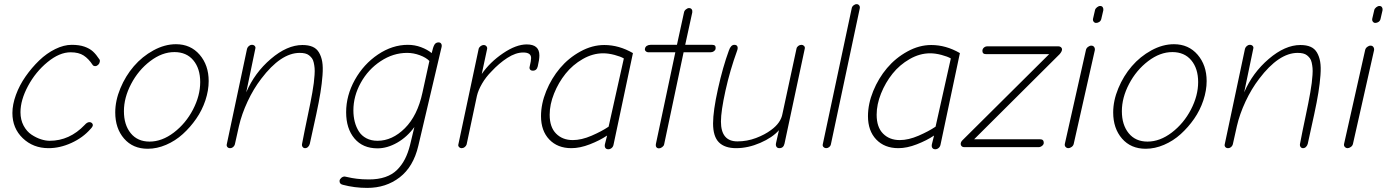

<svg xmlns="http://www.w3.org/2000/svg" viewBox="-20 -711 6713 929"><path d="M214.8 5.9Q140.6 5.9 90.3 -42.2Q40 -90.3 40 -164.1Q40 -205.1 57.1 -252Q74.2 -298.8 103.8 -341.1Q133.3 -383.3 169.4 -418.2Q205.6 -453.1 247.3 -473.6Q289.1 -494.1 327.1 -494.1Q362.8 -494.1 388.2 -485.4Q413.6 -476.6 429.4 -462.2Q445.3 -447.8 460.9 -423.8Q464.4 -420.4 462.9 -412.1Q461.4 -403.3 454.8 -397.2Q448.2 -391.1 440.9 -391.1Q432.1 -391.1 428.2 -397Q408.7 -426.8 384.8 -442.4Q360.8 -458 321.8 -458Q267.6 -458 210 -410.6Q152.3 -363.3 115.7 -295.2Q79.1 -227.1 79.1 -168Q79.1 -131.3 94.2 -103Q109.4 -74.7 132.3 -59.6Q155.3 -44.4 178 -37.1Q200.7 -29.8 220.2 -29.8Q316.9 -29.8 390.1 -106.9Q401.4 -120.1 413.1 -120.1Q419.9 -120.1 424.6 -115.7Q429.2 -111.3 429.2 -106Q429.2 -98.1 418 -86.9Q381.3 -44.9 325.7 -19.5Q270 5.9 214.8 5.9Z M694.8 8.8Q623 8.8 580.3 -40.5Q537.6 -89.8 537.6 -167Q537.6 -224.1 562.5 -283.9Q587.4 -343.8 627.7 -390.6Q668 -437.5 722.4 -467.3Q776.9 -497.1 831.5 -497.1Q902.3 -497.1 946 -446.3Q989.7 -395.5 989.7 -318.8Q989.7 -273.4 973.9 -225.6Q958 -177.7 929.4 -136.5Q900.9 -95.2 864.5 -62.3Q828.1 -29.3 783.7 -10.3Q739.3 8.8 694.8 8.8ZM703.6 -25.9Q763.7 -25.9 821.3 -69.8Q878.9 -113.8 913.8 -180.9Q948.7 -248 948.7 -314Q948.7 -379.4 915.5 -419.2Q882.3 -459 823.7 -459Q764.2 -459 706.8 -415.3Q649.4 -371.6 614.5 -304.9Q579.6 -238.3 579.6 -172.9Q579.6 -106.9 612.5 -66.4Q645.5 -25.9 703.6 -25.9Z M1093.3 5.9Q1085 5.9 1080.3 0.5Q1075.7 -4.9 1077.1 -12.2L1175.3 -475.1Q1177.7 -482.9 1184.3 -488.5Q1190.9 -494.1 1199.2 -494.1Q1208 -494.1 1212.9 -488.3Q1217.8 -482.4 1215.3 -475.1L1171.4 -264.2Q1211.9 -358.9 1290.5 -426Q1369.1 -493.2 1443.4 -493.2Q1472.7 -493.2 1492.4 -484.6Q1512.2 -476.1 1523.4 -457Q1534.7 -438 1539.1 -412.4Q1543.5 -386.7 1540.5 -346.9Q1537.6 -307.1 1530.5 -263.2Q1523.4 -219.2 1510.3 -158.2Q1481.4 -28.8 1479 -15.1Q1476.6 -6.3 1470.5 -0.2Q1464.4 5.9 1456.1 5.9Q1448.7 5.9 1444.3 0Q1439.9 -5.9 1441.4 -14.2Q1445.3 -33.7 1454.1 -78.9Q1462.9 -124 1469.2 -151.9Q1476.6 -186.5 1481.4 -211.2Q1486.3 -235.8 1491.2 -263.2Q1496.1 -290.5 1498.3 -309.3Q1500.5 -328.1 1502 -348.4Q1503.4 -368.7 1502.2 -381.8Q1501 -395 1498 -408.2Q1495.1 -421.4 1489.3 -429.2Q1483.4 -437 1475.3 -443.4Q1467.3 -449.7 1456.1 -452.4Q1444.8 -455.1 1430.2 -455.1Q1338.9 -455.1 1244.1 -330.1Q1206.5 -281.2 1178 -220Q1149.4 -158.7 1136.2 -101.1L1117.2 -16.1Q1115.7 -6.8 1108.9 -0.5Q1102.1 5.9 1093.3 5.9Z M1756.8 198.2Q1695.8 198.2 1638.7 183.1Q1621.6 179.2 1623 163.1Q1624.5 155.3 1631.8 149.2Q1639.2 143.1 1647.9 143.1Q1651.4 143.1 1665.5 146.7Q1679.7 150.4 1706.1 153.8Q1732.4 157.2 1765.6 157.2Q1810.1 157.2 1844.2 145.5Q1878.4 133.8 1901.4 110.8Q1924.3 87.9 1939.2 58.8Q1954.1 29.8 1963.9 -8.8L1984.9 -96.2Q1949.7 -47.9 1901.6 -20.5Q1853.5 6.8 1806.6 6.8Q1735.4 6.8 1695.1 -41Q1654.8 -88.9 1654.8 -168Q1654.8 -249 1697 -324.7Q1739.3 -400.4 1808.8 -447.3Q1878.4 -494.1 1953.6 -494.1Q1986.8 -494.1 2017.3 -482.7Q2047.9 -471.2 2068.8 -454.1Q2075.2 -482.9 2081.8 -494.4Q2088.4 -505.9 2102.1 -505.9Q2110.4 -505.9 2114.5 -499.8Q2118.7 -493.7 2116.7 -483.9L2003.9 -4.9Q1980 96.2 1913.8 147.2Q1847.7 198.2 1756.8 198.2ZM1806.6 -29.8Q1877.9 -29.8 1939 -90.6Q2000 -151.4 2023.9 -262.2L2057.6 -416Q2041.5 -432.6 2011.2 -443.8Q1981 -455.1 1949.7 -455.1Q1882.3 -455.1 1821.8 -415Q1761.2 -375 1725.6 -310.5Q1689.9 -246.1 1689.9 -176.8Q1689.9 -147.5 1696.5 -121.8Q1703.1 -96.2 1716.3 -75.2Q1729.5 -54.2 1752.7 -42Q1775.9 -29.8 1806.6 -29.8Z M2528.8 -496.1Q2589.8 -496.1 2589.8 -442.9Q2589.8 -422.4 2582 -390.1Q2577.1 -369.1 2558.6 -369.1Q2548.3 -369.1 2544.4 -375.2Q2540.5 -381.3 2543 -389.2Q2549.8 -417.5 2549.8 -430.2Q2549.8 -457 2511.7 -457Q2475.1 -457 2434.6 -430.7Q2394 -404.3 2357.9 -365.2Q2330.6 -337.9 2312.3 -306.2Q2293.9 -274.4 2287.6 -247.1L2237.8 -12.2Q2235.4 -4.9 2228.8 0.5Q2222.2 5.9 2213.9 5.9Q2206.1 5.9 2200.9 0.2Q2195.8 -5.4 2197.8 -12.2L2295.9 -474.1Q2297.4 -481.4 2304.9 -487.3Q2312.5 -493.2 2319.8 -493.2Q2328.6 -493.2 2333.5 -487.3Q2338.4 -481.4 2336.9 -474.1L2311 -353Q2350.6 -410.2 2413.8 -453.1Q2477.1 -496.1 2528.8 -496.1Z M2744.6 5.9Q2677.7 5.9 2637.7 -36.1Q2597.7 -78.1 2597.7 -148.9Q2597.7 -208.5 2623 -270.5Q2648.4 -332.5 2689.9 -381.6Q2731.4 -430.7 2788.3 -461.9Q2845.2 -493.2 2903.8 -493.2Q2975.1 -493.2 3042.5 -454.1L2948.7 -11.2Q2946.8 -1 2939.5 5.1Q2932.1 11.2 2923.3 11.2Q2914.1 11.2 2909.4 5.1Q2904.8 -1 2906.7 -12.2L2917.5 -55.2Q2881.8 -31.2 2834 -12.7Q2786.1 5.9 2744.6 5.9ZM2751.5 -33.2Q2793.5 -33.2 2842.5 -54.4Q2891.6 -75.7 2924.8 -98.1L2998.5 -428.2Q2982.9 -437.5 2953.4 -445.3Q2923.8 -453.1 2898.4 -453.1Q2848.1 -453.1 2799.6 -425.3Q2751 -397.5 2716.6 -354.5Q2682.1 -311.5 2660.9 -258.5Q2639.6 -205.6 2639.6 -155.8Q2639.6 -95.7 2670.7 -64.5Q2701.7 -33.2 2751.5 -33.2Z M3168.5 6.8Q3160.2 6.8 3156 1.2Q3151.9 -4.4 3153.3 -13.2L3247.6 -458H3116.7Q3109.4 -458 3104.2 -463.4Q3099.1 -468.8 3100.6 -475.1Q3102.1 -484.4 3109.9 -489.3Q3117.7 -494.1 3127.4 -494.1H3255.4L3289.6 -650.9Q3291 -659.2 3298.8 -665.5Q3306.6 -671.9 3313.5 -671.9Q3322.8 -671.9 3326.9 -665.8Q3331.1 -659.7 3329.6 -650.9L3295.4 -494.1H3426.3Q3445.3 -494.1 3442.4 -475.1Q3441.4 -468.3 3434.3 -463.1Q3427.2 -458 3417.5 -458H3287.6L3193.4 -12.2Q3191.9 -4.9 3183.8 1Q3175.8 6.8 3168.5 6.8Z M3542 5.9Q3486.3 5.9 3458.3 -22.5Q3430.2 -50.8 3430.2 -113.8Q3430.2 -174.3 3453.9 -280.8Q3477.5 -387.2 3506.8 -466.8Q3516.1 -494.1 3533.2 -494.1Q3543.9 -494.1 3547.6 -486.8Q3551.3 -479.5 3546.9 -466.8Q3512.2 -371.6 3490.2 -272.2Q3468.3 -172.9 3468.3 -123Q3468.3 -26.9 3547.9 -26.9Q3594.7 -26.9 3637.9 -43.2Q3681.2 -59.6 3710.9 -82Q3758.3 -116.2 3766.1 -161.1L3834 -476.1Q3835.4 -483.4 3842.5 -488.8Q3849.6 -494.1 3857.9 -494.1Q3865.2 -494.1 3870.4 -488.8Q3875.5 -483.4 3874 -476.1L3775.9 -16.1Q3771 5.9 3751 5.9Q3741.2 5.9 3736.8 -1.2Q3732.4 -8.3 3734.9 -19L3749 -81.1Q3717.8 -45.4 3658.7 -19.8Q3599.6 5.9 3542 5.9Z M3977.1 5.9Q3970.2 5.9 3964.8 0.7Q3959.5 -4.4 3960.9 -12.2L4101.1 -670.9Q4102.5 -679.2 4109.9 -685.1Q4117.2 -690.9 4125 -690.9Q4132.3 -690.9 4137 -685.1Q4141.6 -679.2 4140.1 -670.9L4000 -11.2Q3998.5 -4.4 3991.9 0.7Q3985.4 5.9 3977.1 5.9Z M4326.7 5.9Q4259.8 5.9 4219.7 -36.1Q4179.7 -78.1 4179.7 -148.9Q4179.7 -208.5 4205.1 -270.5Q4230.5 -332.5 4272 -381.6Q4313.5 -430.7 4370.4 -461.9Q4427.2 -493.2 4485.8 -493.2Q4557.1 -493.2 4624.5 -454.1L4530.8 -11.2Q4528.8 -1 4521.5 5.1Q4514.2 11.2 4505.4 11.2Q4496.1 11.2 4491.5 5.1Q4486.8 -1 4488.8 -12.2L4499.5 -55.2Q4463.9 -31.2 4416 -12.7Q4368.2 5.9 4326.7 5.9ZM4333.5 -33.2Q4375.5 -33.2 4424.6 -54.4Q4473.6 -75.7 4506.8 -98.1L4580.6 -428.2Q4564.9 -437.5 4535.4 -445.3Q4505.9 -453.1 4480.5 -453.1Q4430.2 -453.1 4381.6 -425.3Q4333 -397.5 4298.6 -354.5Q4264.2 -311.5 4242.9 -258.5Q4221.7 -205.6 4221.7 -155.8Q4221.7 -95.7 4252.7 -64.5Q4283.7 -33.2 4333.5 -33.2Z M4644.5 1Q4637.7 1 4633.1 -3.4Q4628.4 -7.8 4628.4 -14.2Q4628.4 -23.9 4636.7 -32.2L5056.6 -449.2H4749.5Q4733.4 -449.2 4733.4 -464.8Q4733.4 -474.1 4740.5 -480.5Q4747.6 -486.8 4757.3 -486.8H5101.6Q5108.9 -486.8 5113.8 -482.4Q5118.7 -478 5118.7 -472.2Q5118.7 -462.4 5107.4 -449.2L4693.4 -37.1H5012.7Q5030.3 -37.1 5030.3 -20Q5030.3 -11.7 5022.2 -5.4Q5014.2 1 5005.4 1Z M5283.2 -600.1Q5276.4 -600.1 5271.7 -606Q5267.1 -611.8 5268.6 -620.1L5278.3 -662.1Q5279.8 -669.4 5287.8 -675.8Q5295.9 -682.1 5303.2 -682.1Q5312 -682.1 5315.9 -675.5Q5319.8 -668.9 5318.4 -661.1L5308.6 -619.1Q5306.6 -610.4 5299.3 -605.2Q5292 -600.1 5283.2 -600.1ZM5149.4 5.9Q5141.6 5.9 5136 0Q5130.4 -5.9 5132.3 -15.1L5234.4 -469.2Q5236.3 -478 5244.4 -484.1Q5252.4 -490.2 5260.3 -490.2Q5269.5 -490.2 5274.2 -483.4Q5278.8 -476.6 5277.3 -467.8L5175.3 -15.1Q5173.3 -5.9 5165 0Q5156.7 5.9 5149.4 5.9Z M5523.4 8.8Q5451.7 8.8 5408.9 -40.5Q5366.2 -89.8 5366.2 -167Q5366.2 -224.1 5391.1 -283.9Q5416 -343.8 5456.3 -390.6Q5496.6 -437.5 5551 -467.3Q5605.5 -497.1 5660.2 -497.1Q5731 -497.1 5774.7 -446.3Q5818.4 -395.5 5818.4 -318.8Q5818.4 -273.4 5802.5 -225.6Q5786.6 -177.7 5758.1 -136.5Q5729.5 -95.2 5693.1 -62.3Q5656.7 -29.3 5612.3 -10.3Q5567.9 8.8 5523.4 8.8ZM5532.2 -25.9Q5592.3 -25.9 5649.9 -69.8Q5707.5 -113.8 5742.4 -180.9Q5777.3 -248 5777.3 -314Q5777.3 -379.4 5744.1 -419.2Q5710.9 -459 5652.3 -459Q5592.8 -459 5535.4 -415.3Q5478 -371.6 5443.1 -304.9Q5408.2 -238.3 5408.2 -172.9Q5408.2 -106.9 5441.2 -66.4Q5474.1 -25.9 5532.2 -25.9Z M5921.9 5.9Q5913.6 5.9 5908.9 0.5Q5904.3 -4.9 5905.8 -12.2L6003.9 -475.1Q6006.3 -482.9 6012.9 -488.5Q6019.5 -494.1 6027.8 -494.1Q6036.6 -494.1 6041.5 -488.3Q6046.4 -482.4 6043.9 -475.1L6000 -264.2Q6040.5 -358.9 6119.1 -426Q6197.8 -493.2 6272 -493.2Q6301.3 -493.2 6321 -484.6Q6340.8 -476.1 6352.1 -457Q6363.3 -438 6367.7 -412.4Q6372.1 -386.7 6369.1 -346.9Q6366.2 -307.1 6359.1 -263.2Q6352.1 -219.2 6338.9 -158.2Q6310.1 -28.8 6307.6 -15.1Q6305.2 -6.3 6299.1 -0.2Q6293 5.9 6284.7 5.9Q6277.3 5.9 6272.9 0Q6268.6 -5.9 6270 -14.2Q6273.9 -33.7 6282.7 -78.9Q6291.5 -124 6297.9 -151.9Q6305.2 -186.5 6310.1 -211.2Q6314.9 -235.8 6319.8 -263.2Q6324.7 -290.5 6326.9 -309.3Q6329.1 -328.1 6330.6 -348.4Q6332 -368.7 6330.8 -381.8Q6329.6 -395 6326.7 -408.2Q6323.7 -421.4 6317.9 -429.2Q6312 -437 6304 -443.4Q6295.9 -449.7 6284.7 -452.4Q6273.4 -455.1 6258.8 -455.1Q6167.5 -455.1 6072.8 -330.1Q6035.2 -281.2 6006.6 -220Q5978 -158.7 5964.8 -101.1L5945.8 -16.1Q5944.3 -6.8 5937.5 -0.5Q5930.7 5.9 5921.9 5.9Z M6634.3 -600.1Q6627.4 -600.1 6622.8 -606Q6618.2 -611.8 6619.6 -620.1L6629.4 -662.1Q6630.9 -669.4 6638.9 -675.8Q6647 -682.1 6654.3 -682.1Q6663.1 -682.1 6667 -675.5Q6670.9 -668.9 6669.4 -661.1L6659.7 -619.1Q6657.7 -610.4 6650.4 -605.2Q6643.1 -600.1 6634.3 -600.1ZM6500.5 5.9Q6492.7 5.9 6487.1 0Q6481.4 -5.9 6483.4 -15.1L6585.4 -469.2Q6587.4 -478 6595.5 -484.1Q6603.5 -490.2 6611.3 -490.2Q6620.6 -490.2 6625.2 -483.4Q6629.9 -476.6 6628.4 -467.8L6526.4 -15.1Q6524.4 -5.9 6516.1 0Q6507.8 5.9 6500.5 5.9Z"/></svg>

Font: Comic Neue Light
Style: Italic
Weight: 300
Italic angle: -12°
Designer: Craig Rozynski
Foundry: Craig Rozynski
Version: Version 2.003;hotconv 1.0.109;makeotfexe 2.5.65596